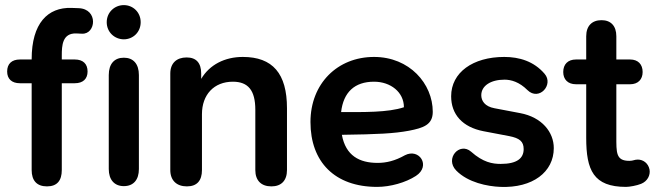

<svg xmlns="http://www.w3.org/2000/svg" viewBox="-20 -722 2569 752"><path d="M164 8C204 8 222 -15 222 -56V-396H273C305 -396 323 -413 323 -442C323 -472 305 -489 273 -489H222V-505C222 -543 224 -593 279 -591L301 -590C356 -587 366 -687 288 -690L260 -691C167 -694 104 -631 104 -490V-489H58C26 -489 8 -472 8 -442C8 -413 26 -396 58 -396H104V-56C104 -15 124 8 164 8Z M465 7C503 7 524 -18 524 -60V-428C524 -472 502 -496 465 -496C428 -496 406 -472 406 -428V-60C406 -18 428 7 465 7ZM465 -568C501 -568 531 -596 531 -635C531 -674 501 -702 465 -702C429 -702 398 -674 398 -635C398 -596 429 -568 465 -568Z M712 8C752 8 771 -15 771 -56V-275C771 -351 818 -402 892 -402C952 -402 980 -368 980 -292V-56C980 -15 1003 8 1043 8C1082 8 1104 -15 1104 -56V-298C1104 -434 1048 -499 931 -499C861 -499 801 -469 768 -413V-434C768 -475 749 -497 711 -497C672 -497 647 -475 647 -434V-56C647 -15 672 8 712 8Z M1457 10C1509 10 1569 -7 1609 -33C1669 -72 1622 -143 1566 -114C1527 -92 1493 -84 1459 -84C1388 -84 1334 -112 1319 -194C1460 -196 1523 -199 1582 -210C1638 -221 1675 -233 1675 -284C1675 -394 1584 -499 1445 -499C1302 -499 1196 -395 1196 -244C1196 -88 1291 10 1457 10ZM1316 -283C1325 -361 1369 -402 1445 -402C1510 -402 1562 -361 1562 -302C1500 -281 1403 -283 1316 -283Z M1940 10C2066 15 2149 -48 2149 -142C2149 -204 2103 -263 2017 -279L1917 -298C1878 -305 1865 -328 1865 -349C1865 -386 1902 -410 1956 -410C1982 -410 2014 -401 2046 -369C2091 -325 2150 -390 2113 -433C2071 -482 2014 -499 1955 -499C1832 -499 1747 -438 1747 -345C1747 -274 1791 -224 1874 -208L1974 -189C2015 -181 2031 -168 2031 -138C2031 -102 2005 -80 1941 -80C1909 -80 1872 -86 1825 -128C1780 -167 1721 -101 1767 -54C1813 -7 1889 8 1940 10Z M2432 10C2445 10 2474 5 2491 -2C2516 -12 2528 -36 2524 -58C2519 -83 2499 -97 2478 -97C2465 -97 2460 -92 2445 -92C2392 -92 2394 -124 2394 -189V-392H2448C2479 -392 2497 -411 2497 -440C2497 -470 2479 -489 2448 -489H2394V-580C2394 -621 2372 -643 2336 -643C2299 -643 2276 -621 2276 -580V-489H2236C2204 -489 2186 -470 2186 -440C2186 -411 2204 -392 2236 -392H2276V-182C2276 -56 2304 10 2432 10Z"/></svg>

Font: SN Pro SemiBold
Style: Regular
Weight: 600
Designer: Tobias Whetton
Foundry: Supernotes
Version: Version 1.003;Glyphs 3.3 (3324)